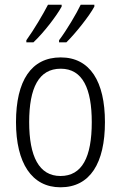

<svg xmlns="http://www.w3.org/2000/svg" viewBox="-20 -786 514 816"><path d="M381 -758V-766H323C306 -730 263 -657 231 -615V-606H262C301 -644 361 -720 381 -758ZM242 -758V-766H184C165 -729 124 -659 92 -615V-606H122C165 -646 221 -719 242 -758ZM426 -267C426 -439 363 -542 238 -542C113 -542 48 -443 48 -267C48 -93 115 10 237 10C363 10 426 -93 426 -267ZM104 -267C104 -413 145 -494 238 -494C332 -494 370 -408 370 -267C370 -118 329 -38 237 -38C146 -38 104 -121 104 -267Z"/></svg>

Font: Noto Sans Arabic UI Cn Lt
Style: Regular
Weight: 300
Width: 3
Designer: Monotype Design Team, Nadine Chahine and Nizar Qandah
Foundry: Monotype Imaging Inc.
Version: Version 2.010